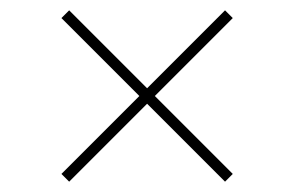

<svg xmlns="http://www.w3.org/2000/svg" viewBox="-20 -499 570 372"><path d="M416 -479 265 -328 114 -479 99 -464 250 -313 99 -162 114 -147 265 -298 416 -147 431 -162 265 -328 250 -313 265 -298 431 -464Z"/></svg>

Font: Nacelle Thin
Style: Regular
Weight: 100
Designer: Sora Sagano
Foundry: Sora Sagano
Version: Version 1.000;FEAKit 1.0